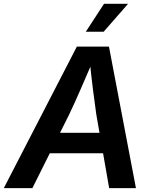

<svg xmlns="http://www.w3.org/2000/svg" viewBox="-43 -967 786 987"><path d="M-23.4 0 352.1 -727.5H517.1L655.8 0H518.1L452.1 -378.4Q443.8 -434.6 434.6 -509Q425.3 -583.5 416 -677.7H444.8Q405.3 -585.9 373 -511.7Q340.8 -437.5 312.5 -378.4L123.5 0ZM155.3 -179.2 172.4 -284.2H553.7L536.6 -179.2ZM397.9 -803.7 491.7 -947.3H615.2L489.7 -803.7Z"/></svg>

Font: Inter 17pt SemiBold
Style: Italic
Weight: 600
Italic angle: -9.3988°
Version: Version 4.001;git-66647c0bb